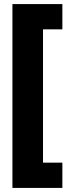

<svg xmlns="http://www.w3.org/2000/svg" viewBox="-20 -754 343 942"><path d="M286 168V44H191V-610H286V-734H41V168Z"/></svg>

Font: Noto Sans Myanmar ExtraCondensed Black
Style: Regular
Weight: 900
Width: 2
Designer: Monotype Design Team
Foundry: Monotype Imaging Inc.
Version: Version 2.107